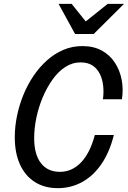

<svg xmlns="http://www.w3.org/2000/svg" viewBox="-20 -970 666 1000"><path d="M281 10Q212 10 161.5 -22Q111 -54 84 -113.5Q57 -173 57 -255Q57 -310 68.5 -366Q80 -422 101.5 -475Q123 -528 154 -574Q185 -620 224 -655Q263 -690 309.5 -710Q356 -730 409 -730Q468 -730 510.5 -706.5Q553 -683 579 -642.5Q605 -602 614 -553Q623 -504 615 -453H516Q521 -487 517.5 -521.5Q514 -556 500.5 -584Q487 -612 462.5 -628.5Q438 -645 399 -645Q357 -645 320 -621Q283 -597 253.5 -555.5Q224 -514 202.5 -463Q181 -412 169.5 -357Q158 -302 158 -251Q158 -166 193 -120.5Q228 -75 292 -75Q355 -75 402 -124Q449 -173 474 -267H573Q551 -178 508.5 -116Q466 -54 408 -22Q350 10 281 10ZM371 -793 285 -950H353L459 -818H376L541 -950H626L468 -793Z"/></svg>

Font: Instrument Sans SemiCondensed Medium
Style: Italic
Weight: 500
Width: 4
Italic angle: -13°
Designer: Rodrigo Fuenzalida
Foundry: fragTYPE
Version: Version 1.000;gftools[0.9.28]